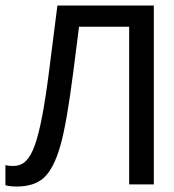

<svg xmlns="http://www.w3.org/2000/svg" viewBox="-21 -679 641 707"><path d="M454.6 -580.6H270L249 -415.5Q224.6 -222.7 200.7 -140.4Q176.8 -58.1 141.1 -25.1Q105.5 7.8 41 7.8Q12.7 7.8 -1 2.9V-71.3Q8.3 -67.9 26.4 -67.9Q56.2 -67.9 74.7 -86.4Q93.3 -105 107.4 -144.8Q121.6 -184.6 134.8 -253.9Q147.9 -323.2 160.6 -424.3L190.4 -658.7H545.4V0H454.6Z"/></svg>

Font: Cousine
Style: Regular
Weight: 400
Monospace: yes
Designer: Steve Matteson
Foundry: Ascender Corporation
Version: Version 1.20